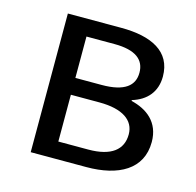

<svg xmlns="http://www.w3.org/2000/svg" viewBox="-79 -568 665 650"><g transform="rotate(15 254.0 -243.0)"><path d="M82 0H277C389 0 469 -43 469 -139C469 -209 422 -243 367 -256V-259C417 -274 448 -309 448 -363C448 -451 375 -486 269 -486H82ZM163 -282V-427H261C336 -427 368 -400 368 -355C368 -310 336 -282 255 -282ZM163 -59V-223H263C345 -223 387 -193 387 -144C387 -90 348 -59 268 -59Z"/></g></svg>

Font: Giro Sans Regular
Style: Regular
Weight: 400
Designer: Paul D. Hunt
Foundry: Adobe Systems Incorporated
Version: Version 1.000;PS 1.0;hotconv 1.0.88;makeotf.lib2.5.647800